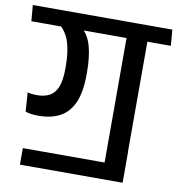

<svg xmlns="http://www.w3.org/2000/svg" viewBox="-100 -707 799 858"><g transform="rotate(10 299.5 -278.0)"><path d="M418 3H47V78H513V-62.5H418ZM512.5 -587.5H418V0H512.5ZM371.5 -562H619L613 -634.5H365.5ZM-14 -562H591L585 -634.5H-20ZM212.5 -573H109Q145.5 -543 159 -497.8Q172.5 -452.5 172.5 -391V-379.5Q172.5 -328 160.8 -297.5Q149 -267 125.5 -254Q102 -241 67.5 -241Q55.5 -241 45.2 -242.2Q35 -243.5 25 -245.5L31 -160Q42 -155.5 57.5 -153.5Q73 -151.5 89.5 -151.5Q148 -151.5 188.5 -173.5Q229 -195.5 249.8 -243.8Q270.5 -292 270.5 -370V-382Q270.5 -449 257.5 -497.2Q244.5 -545.5 212.5 -573Z"/></g></svg>

Font: Anek Devanagari Medium Medium
Style: Regular
Weight: 500
Version: Version 1.003